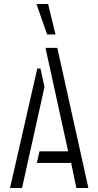

<svg xmlns="http://www.w3.org/2000/svg" viewBox="-20 -938 489 958"><path d="M215 -766 162 -918H220L257 -766ZM361 0 335 -125H164L177 -183H320L207 -699H266L421 0ZM30 0 166 -596H182L202 -504L90 0Z"/></svg>

Font: Stick No Bills ExtraLight Light
Style: Regular
Weight: 300
Version: Version 2.000